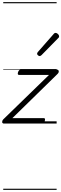

<svg xmlns="http://www.w3.org/2000/svg" viewBox="-30 -1145 568 1780"><path d="M8 0Q-10 0 -10 -14Q-10 -28 0 -38L424 -450H148Q139 -450 136 -456Q133 -462 137 -475Q141 -487 147.5 -493.5Q154 -500 163 -500H497Q507 -500 511.5 -493.5Q516 -487 514.5 -478Q513 -469 504 -460L85 -50H375Q384 -50 386.5 -44Q389 -38 385 -23Q382 -12 375.5 -6Q369 0 359 0ZM337 -625Q331 -625 322.5 -632Q314 -639 314 -646Q314 -650 315.5 -654Q317 -658 321 -663L465 -827Q470 -834 475 -837Q480 -840 485 -840Q492 -840 500 -835Q508 -830 513 -822.5Q518 -815 518 -808Q518 -803 516.5 -799.5Q515 -796 510 -792L355 -634Q345 -625 337 -625ZM0 605H495V615H0ZM0 -20H495V0H0ZM0 -505H495V-500H0ZM0 -1125H495V-1115H0Z"/></svg>

Font: Playwrite CU Guides
Style: Regular
Weight: 400
Designer: Veronika Burian, José Scaglione
Foundry: TypeTogether
Version: Version 1.003